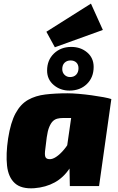

<svg xmlns="http://www.w3.org/2000/svg" viewBox="-20 -1031 653 1064"><path d="M484 -1011 550 -865 284 -769 237 -855ZM354 -514Q380 -514 415.5 -511Q451 -508 487.5 -503Q524 -498 553.5 -492.5Q583 -487 597 -482L434 -376Q409 -377 386 -377Q363 -377 328 -377Q312 -377 298 -373.5Q284 -370 273 -359.5Q262 -349 253 -327.5Q244 -306 239 -270Q232 -219 229.5 -192.5Q227 -166 234 -157Q241 -148 260 -149Q279 -151 302 -169.5Q325 -188 346 -216.5Q367 -245 380 -277L414 -221Q399 -148 365.5 -97.5Q332 -47 283 -20Q234 7 170 12Q98 17 62 -16Q26 -49 19 -113Q12 -177 25 -264Q39 -353 66.5 -403.5Q94 -454 135.5 -477.5Q177 -501 232 -507.5Q287 -514 354 -514ZM392 -500 597 -482 529 0H367L365 -109L338 -125ZM375 -771Q427 -771 463 -740.5Q499 -710 499 -660Q499 -602 461.5 -565.5Q424 -529 365 -529Q314 -529 277.5 -560Q241 -591 241 -640Q241 -698 279 -734.5Q317 -771 375 -771ZM371 -696Q351 -696 338 -683.5Q325 -671 325 -648Q325 -629 337.5 -616.5Q350 -604 368 -604Q390 -604 402.5 -617.5Q415 -631 415 -653Q415 -673 403 -684.5Q391 -696 371 -696Z"/></svg>

Font: Exo 2 Black
Style: Italic
Weight: 900
Italic angle: -8°
Designer: Natanael Gama
Foundry: Natanael Gama
Version: Version 2.010